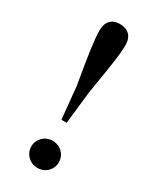

<svg xmlns="http://www.w3.org/2000/svg" viewBox="-196 -812 728 886"><g transform="rotate(30 167.5 -369.0)"><path d="M167 14C210 14 241 -18 241 -58C241 -98 210 -130 167 -130C126 -130 94 -98 94 -58C94 -18 126 14 167 14ZM167 -752C125 -752 99 -727 99 -680C99 -629 111 -551 136 -406L153 -234H181L200 -406C224 -551 237 -629 237 -680C237 -727 210 -752 167 -752Z"/></g></svg>

Font: Noto Serif CJK SC SemiBold
Style: Regular
Weight: 600
Designer: Ryoko NISHIZUKA 西塚涼子 (kana & ideographs); Frank Grießhammer (Latin, Greek & Cyrillic); Wenlong ZHANG 张文龙 (bopomofo); San
Foundry: Adobe
Version: Version 2.001;hotconv 1.1.0;makeotfexe 2.6.0